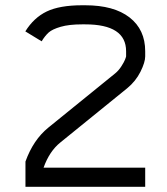

<svg xmlns="http://www.w3.org/2000/svg" viewBox="-20 -716 640 736"><path d="M294.4 -695.8H306.6Q416.5 -695.8 476.6 -649.2Q536.6 -602.5 536.6 -519.5V-500Q536.6 -477.5 518.6 -441.2Q500.5 -404.8 467.8 -377.9L211.4 -169.9Q169.4 -136.2 147 -73.2H536.6V0H77.6V-96.7Q107.4 -179.7 165 -226.6L421.4 -434.6Q435.1 -445.8 445.3 -461.9Q455.6 -478 459.2 -487.3Q462.9 -496.6 463.4 -500V-519.5Q463.4 -622.6 306.6 -622.6H294.4Q244.6 -622.6 212.6 -613.3Q180.7 -604 166.7 -591.6Q152.8 -579.1 139.6 -557.6L77.1 -595.7Q109.4 -647.9 158.9 -671.9Q208.5 -695.8 294.4 -695.8Z"/></svg>

Font: Anka/Coder
Style: Regular
Weight: 400
Monospace: yes
Version: Version 001.100